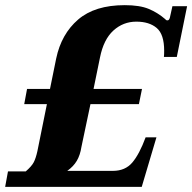

<svg xmlns="http://www.w3.org/2000/svg" viewBox="-40 -725 746 745"><path d="M-9 -60H60Q83 -80 91 -95.5Q99 -111 105 -138L142 -321H54L65 -380H154L178 -498Q198 -593 263 -649Q328 -705 444 -705Q502 -705 537 -690.5Q572 -676 602 -650Q604 -646 610 -646Q616 -646 619 -656L629 -701H686L646 -504H596Q597 -513 597 -528Q597 -592 568 -616.5Q539 -641 489 -641Q438 -641 400 -606.5Q362 -572 348 -502L323 -380H511L499 -321H311L276 -155Q271 -123 258 -101Q245 -79 221 -62H398Q446 -62 473.5 -94.5Q501 -127 525 -192H567L510 0H-20Z"/></svg>

Font: Taviraj
Style: Bold Italic
Weight: 700
Italic angle: -12°
Designer: Katatrad Team
Foundry: CadsonDemak
Version: Version 1.001